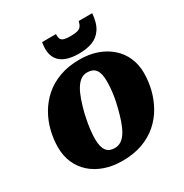

<svg xmlns="http://www.w3.org/2000/svg" viewBox="-216 -1125 1251 1308"><g transform="rotate(-30 409.0 -470.5)"><path d="M371 17Q296 17 234 -4.5Q172 -26 127.5 -65.5Q83 -105 59 -160Q35 -215 35 -282Q35 -347 51 -411Q67 -475 100 -532Q133 -589 183 -633Q233 -677 302.5 -702.5Q372 -728 460 -728Q536 -728 597.5 -706Q659 -684 703.5 -644.5Q748 -605 772 -550.5Q796 -496 796 -429Q796 -364 780 -300Q764 -236 731.5 -178.5Q699 -121 648.5 -77Q598 -33 529 -8Q460 17 371 17ZM462 -626Q433 -626 410.5 -610Q388 -594 369.5 -563.5Q351 -533 336 -490Q321 -447 307 -392Q299 -357 293.5 -324.5Q288 -292 285 -261.5Q282 -231 282 -205Q282 -172 288 -149Q294 -126 305 -112Q316 -98 332 -91.5Q348 -85 369 -85Q398 -85 421 -100.5Q444 -116 462.5 -146.5Q481 -177 496 -220.5Q511 -264 524 -318Q533 -353 538.5 -386Q544 -419 546.5 -449Q549 -479 549 -506Q549 -539 543.5 -562Q538 -585 527 -599Q516 -613 499.5 -619.5Q483 -626 462 -626ZM481 -764Q539 -764 584.5 -780.5Q630 -797 659 -839.5Q688 -882 694 -958H588Q582 -932 571.5 -919Q561 -906 541.5 -901Q522 -896 487 -896Q456 -896 438 -901.5Q420 -907 414 -920.5Q408 -934 409 -958H300Q298 -945 296.5 -932Q295 -919 295 -907Q295 -860 316 -828Q337 -796 378 -780Q419 -764 481 -764Z"/></g></svg>

Font: Roboto Serif 20pt Black
Style: Italic
Weight: 900
Italic angle: -10°
Version: Version 1.008